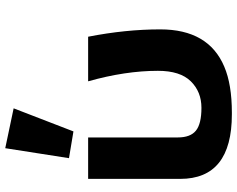

<svg xmlns="http://www.w3.org/2000/svg" viewBox="-106 -781 904 732"><g transform="rotate(-90 346.0 -415.0)"><path d="M30 -180V-531H188V-189Q188 -141 214 -120Q240 -99 301 -99Q362 -99 402 -139.5Q442 -180 442 -265Q442 -389 402 -531H572Q600 -388 600 -256Q600 -72 458 -12Q390 17 283 17Q279 17 276 17Q30 17 30 -180ZM109 -604 147 -847 299 -815 211 -587Z"/></g></svg>

Font: Fix15 Mono
Style: Bold
Weight: 700
Designer: Carrois Corporate & Edenspiekermann AG
Foundry: Carrois Corporate GbR & Edenspiekermann AG
Version: Version 3.206